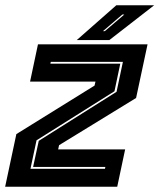

<svg xmlns="http://www.w3.org/2000/svg" viewBox="-22 -708 605 728"><path d="M93.5 -68H376L377.5 -75H103.5L125 -174L420 -360L444 -473.5H170.5L169 -466.5H434L412 -362L116.5 -176ZM-2.5 0 40 -199.5 336.5 -383.5 340 -398.5H92L122 -540H537.5L494 -336.5L202 -157.5L198.5 -141.5H452.5L422.5 0ZM269 -556 419 -688H562.5L392.5 -556ZM368.5 -590H375.5L449.5 -653H442Z"/></svg>

Font: Tourney ExtraBold
Style: Italic
Weight: 800
Italic angle: -12°
Version: Version 1.015